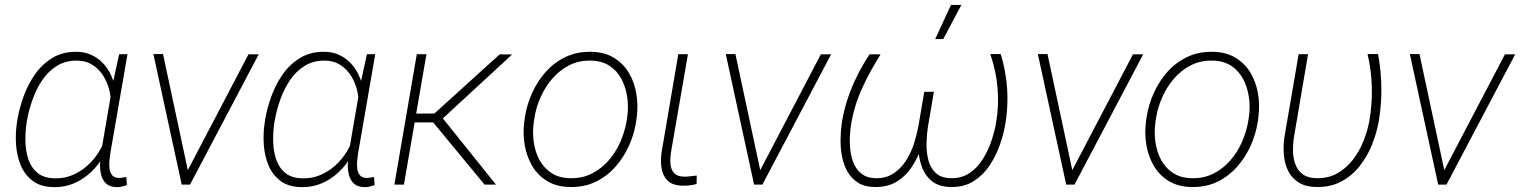

<svg xmlns="http://www.w3.org/2000/svg" viewBox="-20 -748 6160 778"><path d="M48.8 -252 50.3 -262.2Q58.1 -309.1 75.7 -357.7Q93.3 -406.2 122.1 -447.3Q150.9 -488.3 192.4 -513.4Q233.9 -538.6 289.1 -538.1Q323.2 -538.1 350.1 -525.6Q377 -513.2 397 -492.2Q417 -471.2 429.7 -443.8Q442.4 -416.5 448 -386Q453.6 -355.5 451.7 -324.7L429.2 -190.4Q419.9 -150.9 399.2 -114.7Q378.4 -78.6 348.4 -50.3Q318.4 -22 280.8 -5.6Q243.2 10.7 200.7 10.3Q147 10.3 113.8 -14.2Q80.6 -38.6 64.2 -77.9Q47.9 -117.2 44.9 -162.8Q42 -208.5 48.8 -252ZM89.8 -262.2 87.9 -252Q82.5 -216.8 83 -177.2Q83.5 -137.7 94.7 -103.3Q106 -68.8 132.3 -47.1Q158.7 -25.4 205.1 -25.4Q242.2 -24.9 275.4 -39.3Q308.6 -53.7 335.7 -78.4Q362.8 -103 381.8 -134.5Q400.9 -166 410.2 -200.7L429.2 -309.1Q431.6 -341.8 424.6 -375.5Q417.5 -409.2 400.4 -437.7Q383.3 -466.3 356.2 -484.1Q329.1 -502 292.5 -502.4Q245.1 -502.9 210 -480.7Q174.8 -458.5 150.6 -422.4Q126.5 -386.2 111.6 -343.8Q96.7 -301.3 89.8 -262.2ZM462.9 -528.3H496.6L427.2 -127.9Q425.3 -116.2 423.6 -99.1Q421.9 -82 423.6 -65.7Q425.3 -49.3 434.1 -38.3Q442.9 -27.3 461.4 -26.9Q469.2 -26.9 476.6 -28.3Q483.9 -29.8 491.7 -30.8L494.1 2Q484.4 5.4 475.1 7.8Q465.8 10.3 455.6 10.3Q426.3 10.3 411.1 -3.2Q396 -16.6 390.4 -37.8Q384.8 -59.1 385.5 -83Q386.2 -106.9 389.2 -128.4L439 -419.4Z M732.4 -42 986.8 -527.8H1028.3L750 0H717.3ZM640.6 -528.8 745.1 -39.6 747.1 0H716.3L601.6 -528.8Z M1052.7 -252 1054.2 -262.2Q1062 -309.1 1079.6 -357.7Q1097.2 -406.2 1126 -447.3Q1154.8 -488.3 1196.3 -513.4Q1237.8 -538.6 1293 -538.1Q1327.1 -538.1 1354 -525.6Q1380.9 -513.2 1400.9 -492.2Q1420.9 -471.2 1433.6 -443.8Q1446.3 -416.5 1451.9 -386Q1457.5 -355.5 1455.6 -324.7L1433.1 -190.4Q1423.8 -150.9 1403.1 -114.7Q1382.3 -78.6 1352.3 -50.3Q1322.3 -22 1284.7 -5.6Q1247.1 10.7 1204.6 10.3Q1150.9 10.3 1117.7 -14.2Q1084.5 -38.6 1068.1 -77.9Q1051.8 -117.2 1048.8 -162.8Q1045.9 -208.5 1052.7 -252ZM1093.8 -262.2 1091.8 -252Q1086.4 -216.8 1086.9 -177.2Q1087.4 -137.7 1098.6 -103.3Q1109.9 -68.8 1136.2 -47.1Q1162.6 -25.4 1209 -25.4Q1246.1 -24.9 1279.3 -39.3Q1312.5 -53.7 1339.6 -78.4Q1366.7 -103 1385.7 -134.5Q1404.8 -166 1414.1 -200.7L1433.1 -309.1Q1435.5 -341.8 1428.5 -375.5Q1421.4 -409.2 1404.3 -437.7Q1387.2 -466.3 1360.1 -484.1Q1333 -502 1296.4 -502.4Q1249 -502.9 1213.9 -480.7Q1178.7 -458.5 1154.5 -422.4Q1130.4 -386.2 1115.5 -343.8Q1100.6 -301.3 1093.8 -262.2ZM1466.8 -528.3H1500.5L1431.2 -127.9Q1429.2 -116.2 1427.5 -99.1Q1425.8 -82 1427.5 -65.7Q1429.2 -49.3 1438 -38.3Q1446.8 -27.3 1465.3 -26.9Q1473.1 -26.9 1480.5 -28.3Q1487.8 -29.8 1495.6 -30.8L1498 2Q1488.3 5.4 1479 7.8Q1469.7 10.3 1459.5 10.3Q1430.2 10.3 1415 -3.2Q1399.9 -16.6 1394.3 -37.8Q1388.7 -59.1 1389.4 -83Q1390.1 -106.9 1393.1 -128.4L1442.9 -419.4Z M1708 -528.3 1616.7 0H1578.1L1668.9 -528.3ZM2055.2 -527.3 1756.8 -252H1646L1649.9 -287.6L1740.2 -288.1L2004.9 -527.8ZM1943.4 0 1730.5 -257.8 1757.8 -289.1 1989.7 0Z M2104.5 -254.4 2106.9 -272.9Q2114.7 -323.7 2136.2 -371.3Q2157.7 -418.9 2191.4 -456.8Q2225.1 -494.6 2270.5 -516.6Q2315.9 -538.6 2371.6 -538.1Q2426.8 -538.1 2465.6 -515.1Q2504.4 -492.2 2527.3 -454.3Q2550.3 -416.5 2558.3 -369.4Q2566.4 -322.3 2560.1 -273.4L2557.6 -254.9Q2549.8 -204.1 2528.3 -156.7Q2506.8 -109.4 2473.1 -71.5Q2439.5 -33.7 2394.3 -11.7Q2349.1 10.3 2293.5 9.8Q2238.3 9.8 2199.5 -12.9Q2160.6 -35.6 2137.7 -73.7Q2114.7 -111.8 2106.4 -158.7Q2098.1 -205.6 2104.5 -254.4ZM2146 -272.9 2143.1 -253.9Q2137.2 -214.4 2142.6 -174.1Q2147.9 -133.8 2165.8 -100.3Q2183.6 -66.9 2215.3 -46.4Q2247.1 -25.9 2293.5 -25.9Q2340.8 -25.4 2379.2 -45.2Q2417.5 -64.9 2446.3 -97.9Q2475.1 -130.9 2493.2 -171.9Q2511.2 -212.9 2518.6 -254.9L2521.5 -273.4Q2527.3 -313 2521.7 -353.3Q2516.1 -393.6 2498.5 -427.2Q2481 -460.9 2449.2 -481.7Q2417.5 -502.4 2371.1 -502.4Q2324.2 -502.9 2285.9 -483.2Q2247.6 -463.4 2218.8 -430.2Q2189.9 -397 2171.4 -356Q2152.8 -314.9 2146 -272.9Z M2728.5 -528.3H2767.6L2699.2 -132.8Q2695.3 -108.9 2696.5 -85.9Q2697.8 -63 2710.4 -47.9Q2723.1 -32.7 2752.4 -32.2Q2765.1 -32.2 2777.8 -33.7Q2790.5 -35.2 2803.2 -36.6L2802.7 -2.4Q2789.1 1.5 2775.4 2.9Q2761.7 4.4 2747.6 4.4Q2706.1 3.9 2685.8 -15.6Q2665.5 -35.2 2660.6 -66.4Q2655.8 -97.7 2661.1 -132.8Z M3051.8 -42 3306.2 -527.8H3347.7L3069.3 0H3036.6ZM2960 -528.8 3064.5 -39.6 3066.4 0H3035.6L2920.9 -528.8Z M3992.7 -528.8H4035.2Q4048.8 -482.9 4055.7 -437Q4062.5 -391.1 4062.3 -345.2Q4062 -299.3 4054.7 -251.5Q4047.9 -208.5 4032 -162.6Q4016.1 -116.7 3990 -77.6Q3963.9 -38.6 3926 -14.4Q3888.2 9.8 3836.9 9.8Q3785.6 9.8 3756.6 -13.7Q3727.5 -37.1 3714.6 -74.2Q3701.7 -111.3 3700.9 -154.3Q3700.2 -197.3 3706.5 -236.3L3730 -376H3764.2L3740.2 -235.4Q3735.4 -205.6 3734.4 -169.4Q3733.4 -133.3 3741.5 -100.6Q3749.5 -67.9 3772 -46.9Q3794.4 -25.9 3836.4 -25.9Q3878.4 -25.9 3909.7 -47.4Q3940.9 -68.8 3962.4 -103.3Q3983.9 -137.7 3997.1 -176.8Q4010.3 -215.8 4016.1 -250.5Q4028.3 -320.3 4022.2 -391.1Q4016.1 -461.9 3992.7 -528.8ZM3503.4 -527.8H3548.3Q3507.3 -463.4 3475.1 -394.3Q3442.9 -325.2 3429.7 -249.5Q3425.3 -225.6 3423.8 -196Q3422.4 -166.5 3426 -136.7Q3429.7 -106.9 3441.2 -82Q3452.6 -57.1 3473.9 -41.7Q3495.1 -26.4 3528.3 -25.9Q3570.3 -25.4 3600.1 -44.9Q3629.9 -64.5 3650.4 -95.9Q3670.9 -127.4 3682.9 -164.3Q3694.8 -201.2 3701.2 -235.4L3725.1 -376H3758.3L3735.4 -236.3Q3728 -193.8 3713.1 -150.1Q3698.2 -106.4 3673.8 -70.1Q3649.4 -33.7 3613 -11.7Q3576.7 10.3 3525.9 9.8Q3484.9 9.8 3457.5 -7.3Q3430.2 -24.4 3414.3 -52.2Q3398.4 -80.1 3391.8 -114.3Q3385.3 -148.4 3386 -183.8Q3386.7 -219.2 3391.1 -250.5Q3399.4 -301.3 3415 -348.4Q3430.7 -395.5 3453.1 -440.4Q3475.6 -485.4 3503.4 -527.8ZM3769.5 -589.8 3833.5 -728H3875.5L3802.2 -589.8Z M4316.4 -42 4570.8 -527.8H4612.3L4334 0H4301.3ZM4224.6 -528.8 4329.1 -39.6 4331.1 0H4300.3L4185.5 -528.8Z M4623.5 -254.4 4626 -272.9Q4633.8 -323.7 4655.3 -371.3Q4676.8 -418.9 4710.4 -456.8Q4744.1 -494.6 4789.6 -516.6Q4835 -538.6 4890.6 -538.1Q4945.8 -538.1 4984.6 -515.1Q5023.4 -492.2 5046.4 -454.3Q5069.3 -416.5 5077.4 -369.4Q5085.4 -322.3 5079.1 -273.4L5076.7 -254.9Q5068.8 -204.1 5047.4 -156.7Q5025.9 -109.4 4992.2 -71.5Q4958.5 -33.7 4913.3 -11.7Q4868.2 10.3 4812.5 9.8Q4757.3 9.8 4718.5 -12.9Q4679.7 -35.6 4656.7 -73.7Q4633.8 -111.8 4625.5 -158.7Q4617.2 -205.6 4623.5 -254.4ZM4665 -272.9 4662.1 -253.9Q4656.2 -214.4 4661.6 -174.1Q4667 -133.8 4684.8 -100.3Q4702.6 -66.9 4734.4 -46.4Q4766.1 -25.9 4812.5 -25.9Q4859.9 -25.4 4898.2 -45.2Q4936.5 -64.9 4965.3 -97.9Q4994.1 -130.9 5012.2 -171.9Q5030.3 -212.9 5037.6 -254.9L5040.5 -273.4Q5046.4 -313 5040.8 -353.3Q5035.2 -393.6 5017.6 -427.2Q5000 -460.9 4968.3 -481.7Q4936.5 -502.4 4890.1 -502.4Q4843.3 -502.9 4804.9 -483.2Q4766.6 -463.4 4737.8 -430.2Q4709 -397 4690.4 -356Q4671.9 -314.9 4665 -272.9Z M5242.2 -528.3H5280.3L5223.1 -191.4Q5218.8 -163.1 5219.5 -134Q5220.2 -105 5229.7 -80.3Q5239.3 -55.7 5260.5 -40.8Q5281.7 -25.9 5316.9 -25.9Q5363.8 -25.4 5400.1 -46.4Q5436.5 -67.4 5462.6 -101.6Q5488.8 -135.7 5505.1 -177Q5521.5 -218.3 5528.8 -258.3Q5540.5 -325.7 5538.8 -394.3Q5537.1 -462.9 5521.5 -528.8H5564Q5572.3 -483.9 5575.4 -439.2Q5578.6 -394.5 5576.7 -349.6Q5574.7 -304.7 5567.4 -259.8Q5559.1 -210.9 5540 -163.1Q5521 -115.2 5490.2 -75.9Q5459.5 -36.6 5416.3 -13.2Q5373 10.3 5317.9 9.8Q5272.9 9.8 5244.4 -7.3Q5215.8 -24.4 5200.9 -53.2Q5186 -82 5182.6 -118.2Q5179.2 -154.3 5184.6 -192.9Z M5823.7 -42 6078.1 -527.8H6119.6L5841.3 0H5808.6ZM5731.9 -528.8 5836.4 -39.6 5838.4 0H5807.6L5692.9 -528.8Z"/></svg>

Font: Roboto ExtraLight
Style: Italic
Weight: 250
Designer: Christian Robertson
Foundry: Google
Version: Version 3.009; 2024